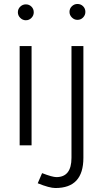

<svg xmlns="http://www.w3.org/2000/svg" viewBox="-20 -732 520 967"><path d="M79 0V-500H139V0ZM110 -630Q94 -630 82 -642Q70 -654 70 -670Q70 -687 82 -698.5Q94 -710 110 -710Q127 -710 138.5 -698.5Q150 -687 150 -670Q150 -654 138.5 -642Q127 -630 110 -630ZM370 -632Q354 -632 342 -644Q330 -656 330 -672Q330 -689 342 -700.5Q354 -712 370 -712Q387 -712 398.5 -700.5Q410 -689 410 -672Q410 -656 398.5 -644Q387 -632 370 -632ZM259 215Q229 215 170 191L192 140Q218 150 236 155Q254 160 264 160Q340 160 340 63V-500H400V63Q400 139 365 177Q330 215 259 215Z"/></svg>

Font: Figtree Light
Style: Regular
Weight: 300
Designer: Erik Kennedy
Foundry: Erik Kennedy
Version: Version 2.001;gftools[0.9.30]